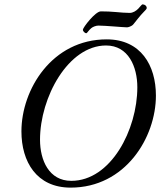

<svg xmlns="http://www.w3.org/2000/svg" viewBox="-20 -844 734 878"><path d="M375 -692C378 -692 385 -705 397 -715C405 -722 420 -727 430 -727C461 -727 545 -719 561 -719C565 -719 582 -723 590 -733C603 -749 621 -773 637 -789C644 -796 651 -803 651 -807C651 -817 642 -824 632 -824C628 -824 621 -813 612 -804C602 -794 588 -785 573 -785C555 -785 531 -787 509 -789C490 -791 463 -792 441 -792C416 -792 359 -718 359 -708C359 -701 368 -692 375 -692ZM303 14C553 14 693 -215 693 -407C693 -545 624 -664 468 -664C218 -664 78 -435 78 -243C78 -105 147 14 303 14ZM306 -17C204 -17 163 -111 163 -205C163 -399 292 -636 465 -636C567 -636 608 -539 608 -445C608 -251 487 -17 306 -17Z"/></svg>

Font: EB Garamond
Style: Italic
Weight: 400
Italic angle: -17.2°
Designer: Georg Duffner and Octavio Pardo
Foundry: Georg Duffner
Version: Version 1.000;PS 001.000;hotconv 1.0.88;makeotf.lib2.5.64775